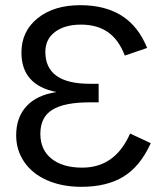

<svg xmlns="http://www.w3.org/2000/svg" viewBox="-20 -718 644 748"><path d="M296.9 9.8Q222.2 9.8 164.3 -15.4Q106.4 -40.5 74.7 -86.7Q43 -132.8 43 -190.9Q43 -260.3 83 -304Q123 -347.7 200.2 -359.4Q63.5 -386.2 63.5 -513.2Q63.5 -596.2 126.7 -647Q189.9 -697.8 292.5 -697.8Q389.6 -697.8 454.3 -656.7Q519 -615.7 553.2 -531.2L466.3 -501.5Q441.9 -564.5 399.7 -593.3Q357.4 -622.1 295.9 -622.1Q232.4 -622.1 194.6 -593.8Q156.7 -565.4 156.7 -516.1Q156.7 -391.6 329.6 -391.6H364.3V-319.3H329.6Q231 -319.3 184.1 -290.5Q137.2 -261.7 137.2 -196.8Q137.2 -134.3 180.9 -99.6Q224.6 -64.9 300.3 -64.9Q428.7 -64.9 486.8 -197.8L567.4 -160.2Q525.9 -69.3 460.9 -29.8Q396 9.8 296.9 9.8Z"/></svg>

Font: Arial
Style: Regular
Weight: 400
Designer: Steve Matteson
Foundry: Ascender Corporation
Version: Version 2.00.3